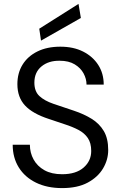

<svg xmlns="http://www.w3.org/2000/svg" viewBox="-20 -951 620 983"><path d="M298 12Q221 12 164 -16Q107 -44 76 -94Q45 -144 45 -210H133Q133 -169 152 -134.5Q171 -100 207.5 -79.5Q244 -59 298 -59Q369 -59 408 -93Q447 -127 447 -178Q447 -219 429.5 -244.5Q412 -270 381.5 -286Q351 -302 312 -314.5Q273 -327 230 -342Q147 -369 108 -411Q69 -453 69 -520Q69 -577 95.5 -620Q122 -663 171.5 -687.5Q221 -712 289 -712Q356 -712 405.5 -687Q455 -662 483 -618.5Q511 -575 511 -518H423Q423 -547 408 -575Q393 -603 362.5 -621.5Q332 -640 286 -640Q229 -641 192.5 -611Q156 -581 156 -528Q156 -483 182 -459Q208 -435 253.5 -419.5Q299 -404 359 -384Q410 -367 449.5 -342.5Q489 -318 511.5 -280Q534 -242 534 -183Q534 -133 507.5 -88.5Q481 -44 429 -16Q377 12 298 12ZM190 -743 181 -804 382 -931 394 -859Z"/></svg>

Font: DM Sans
Style: Regular
Weight: 400
Designer: Colophon Foundry, Jonny Pinhorn
Foundry: Colophon Foundry
Version: Version 4.004; ttfautohint (v1.8.4.7-5d5b)